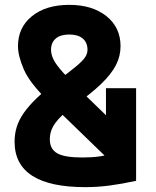

<svg xmlns="http://www.w3.org/2000/svg" viewBox="-20 -760 640 790"><path d="M331 10Q40 10 40 -177Q40 -209 49 -238Q58 -267 78 -295.5Q98 -324 129 -354Q160 -384 203 -418Q265 -463 294 -487.5Q323 -512 331.5 -526.5Q340 -541 340 -555Q340 -585 320.5 -601.5Q301 -618 265 -618Q229 -618 209.5 -601.5Q190 -585 190 -555Q190 -535 201 -513.5Q212 -492 241 -460Q270 -428 323 -376L521 -184L438 -93L176 -347Q102 -419 78 -474.5Q54 -530 54 -570Q54 -647 111.5 -693.5Q169 -740 265 -740Q360 -740 418 -693.5Q476 -647 476 -570Q476 -529 457 -492Q438 -455 396.5 -415Q355 -375 286 -326Q258 -306 239 -288.5Q220 -271 208 -254.5Q196 -238 190.5 -221.5Q185 -205 185 -187Q185 -147 215 -129.5Q245 -112 319 -112Q359 -112 390 -116.5Q421 -121 441 -130L416 -61V-397H540V-16Q480 -3 430.5 3.5Q381 10 331 10Z"/></svg>

Font: M PLUS Code Latin Expanded
Style: Bold
Weight: 700
Width: 7
Designer: Coji Morishita
Foundry: UNDERFOREST DESIGN
Version: Version 1.002; ttfautohint (v1.8.3)